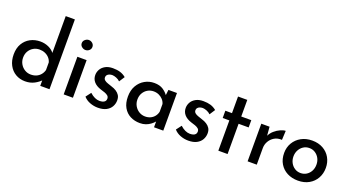

<svg xmlns="http://www.w3.org/2000/svg" viewBox="-53 -1388 3668 2009"><g transform="rotate(20 1781.0 -383.5)"><path d="M250 10Q191 10 144 -17.5Q97 -45 70 -96Q43 -147 43 -215Q43 -285 72 -334.5Q101 -384 150.5 -410.5Q200 -437 262 -437Q310 -437 353.5 -417.5Q397 -398 421 -363L418 -328V-777H520V0H417V-99L428 -72Q397 -37 352 -13.5Q307 10 250 10ZM282 -77Q317 -77 344 -89Q371 -101 390 -123.5Q409 -146 417 -176V-260Q410 -288 390.5 -309.5Q371 -331 343 -343Q315 -355 282 -355Q245 -355 214.5 -337.5Q184 -320 165.5 -289Q147 -258 147 -217Q147 -178 165.5 -146Q184 -114 215 -95.5Q246 -77 282 -77Z M678 -419H781V0H678ZM672 -569Q672 -593 691 -609Q710 -625 732 -625Q755 -625 773 -609Q791 -593 791 -569Q791 -545 773 -529.5Q755 -514 732 -514Q710 -514 691 -529.5Q672 -545 672 -569Z M1060 9Q1014 9 971 -7.5Q928 -24 900 -56L944 -114Q971 -89 998.5 -76.5Q1026 -64 1051 -64Q1071 -64 1087 -68.5Q1103 -73 1113 -84Q1123 -95 1123 -113Q1123 -134 1109 -146Q1095 -158 1073 -166Q1051 -174 1026 -181Q973 -198 946 -229.5Q919 -261 919 -304Q919 -337 935.5 -366.5Q952 -396 986 -415Q1020 -434 1070 -434Q1116 -434 1151 -423.5Q1186 -413 1216 -388L1176 -326Q1158 -344 1133.5 -353.5Q1109 -363 1089 -364Q1071 -364 1056 -358.5Q1041 -353 1032 -342.5Q1023 -332 1023 -318Q1022 -298 1036.5 -285.5Q1051 -273 1074 -265.5Q1097 -258 1119 -250Q1150 -241 1174 -225.5Q1198 -210 1212 -188Q1226 -166 1226 -132Q1226 -95 1208 -62.5Q1190 -30 1153 -10.5Q1116 9 1060 9Z M1528 10Q1469 10 1421 -14.5Q1373 -39 1345 -88Q1317 -137 1317 -209Q1317 -280 1346.5 -331Q1376 -382 1424.5 -409.5Q1473 -437 1530 -437Q1590 -437 1628.5 -411.5Q1667 -386 1689 -352L1682 -336L1692 -419H1787V0H1684V-105L1695 -80Q1691 -72 1678 -57.5Q1665 -43 1643.5 -27Q1622 -11 1593.5 -0.5Q1565 10 1528 10ZM1556 -74Q1589 -74 1615 -86Q1641 -98 1659 -120Q1677 -142 1684 -172V-259Q1676 -287 1657 -307.5Q1638 -328 1611.5 -340Q1585 -352 1553 -352Q1517 -352 1487 -334.5Q1457 -317 1439 -286Q1421 -255 1421 -214Q1421 -175 1439.5 -143Q1458 -111 1489 -92.5Q1520 -74 1556 -74Z M2067 9Q2021 9 1978 -7.5Q1935 -24 1907 -56L1951 -114Q1978 -89 2005.5 -76.5Q2033 -64 2058 -64Q2078 -64 2094 -68.5Q2110 -73 2120 -84Q2130 -95 2130 -113Q2130 -134 2116 -146Q2102 -158 2080 -166Q2058 -174 2033 -181Q1980 -198 1953 -229.5Q1926 -261 1926 -304Q1926 -337 1942.5 -366.5Q1959 -396 1993 -415Q2027 -434 2077 -434Q2123 -434 2158 -423.5Q2193 -413 2223 -388L2183 -326Q2165 -344 2140.5 -353.5Q2116 -363 2096 -364Q2078 -364 2063 -358.5Q2048 -353 2039 -342.5Q2030 -332 2030 -318Q2029 -298 2043.5 -285.5Q2058 -273 2081 -265.5Q2104 -258 2126 -250Q2157 -241 2181 -225.5Q2205 -210 2219 -188Q2233 -166 2233 -132Q2233 -95 2215 -62.5Q2197 -30 2160 -10.5Q2123 9 2067 9Z M2400 -603H2503V-418H2615V-337H2503V0H2400V-337H2326V-418H2400Z M2818 -419 2828 -299 2823 -315Q2840 -353 2871 -380Q2902 -407 2935.5 -421.5Q2969 -436 2992 -436L2987 -334Q2939 -337 2903.5 -316Q2868 -295 2848 -260Q2828 -225 2828 -185V0H2726V-419Z M3055 -214Q3055 -277 3085 -327.5Q3115 -378 3168 -407Q3221 -436 3289 -436Q3358 -436 3410 -407Q3462 -378 3490.5 -327.5Q3519 -277 3519 -214Q3519 -151 3490.5 -100Q3462 -49 3410 -19.5Q3358 10 3288 10Q3221 10 3168.5 -17Q3116 -44 3085.5 -94.5Q3055 -145 3055 -214ZM3159 -213Q3159 -174 3176 -142.5Q3193 -111 3222 -92.5Q3251 -74 3287 -74Q3324 -74 3353 -92.5Q3382 -111 3398.5 -142.5Q3415 -174 3415 -213Q3415 -252 3398.5 -283Q3382 -314 3353 -333Q3324 -352 3287 -352Q3250 -352 3221 -333Q3192 -314 3175.5 -282.5Q3159 -251 3159 -213Z"/></g></svg>

Font: Josefin Sans Medium
Style: Regular
Weight: 500
Designer: Santiago Orozco
Foundry: Typemade
Version: Version 2.001